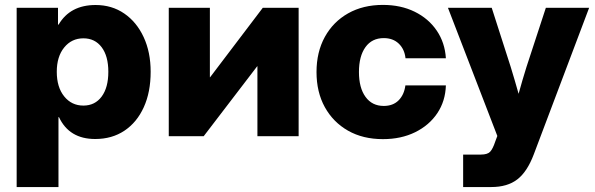

<svg xmlns="http://www.w3.org/2000/svg" viewBox="-20 -547 2388 771"><path d="M46.9 204.1V-515.6H212.9V-448.2H215.3Q261.7 -526.9 363.8 -526.9Q429.2 -526.9 479 -492.7Q528.8 -458.5 556.9 -397.9Q585 -337.4 585 -258.8Q585 -177.2 557.4 -116.5Q529.8 -55.7 479.7 -22.2Q429.7 11.2 362.3 11.2Q257.8 11.2 216.8 -76.7H214.8V204.1ZM314.9 -123Q361.3 -123 388.2 -159.2Q415 -195.3 415 -258.8Q415 -321.8 388.2 -357.4Q361.3 -393.1 314.9 -393.1Q267.6 -393.1 237.8 -356.4Q208 -319.8 208 -258.8Q208 -196.8 237.8 -159.9Q267.6 -123 314.9 -123Z M1179.2 0H1013.7V-280.8H1012.7L797.9 0H657.7V-515.6H822.8V-236.8H823.7L1035.2 -515.6H1179.2Z M1517.6 11.7Q1437.5 11.7 1377.7 -22.2Q1317.9 -56.2 1284.4 -116.7Q1251 -177.2 1251 -257.8Q1251 -337.9 1284.4 -398.7Q1317.9 -459.5 1377.9 -493.4Q1438 -527.3 1517.6 -527.3Q1589.4 -527.3 1645 -500Q1700.7 -472.7 1733.6 -424.3Q1766.6 -376 1770.5 -313H1608.4Q1604.5 -349.6 1581.3 -371.8Q1558.1 -394 1521 -394Q1473.6 -394 1447.5 -357.7Q1421.4 -321.3 1421.4 -257.8Q1421.4 -194.3 1447.8 -158Q1474.1 -121.6 1521 -121.6Q1558.1 -121.6 1580.6 -144Q1603 -166.5 1607.9 -204.1H1770.5Q1768.6 -141.1 1736.1 -92.5Q1703.6 -43.9 1647.2 -16.1Q1590.8 11.7 1517.6 11.7Z M1839.8 204.1V73.7H1911.1Q1937.5 73.7 1948.2 62.3Q1959 50.8 1968.3 22.5L1977.1 -1L1778.8 -515.6H1954.6L2030.8 -278.3Q2039.1 -251.5 2046.9 -224.6Q2054.7 -197.8 2062.5 -170.4Q2069.8 -197.8 2077.9 -224.6Q2085.9 -251.5 2094.2 -278.3L2171.9 -515.6H2345.7L2123.5 72.8Q2097.2 142.6 2057.4 173.3Q2017.6 204.1 1952.6 204.1Z"/></svg>

Font: Inter Display ExtraBold
Style: Regular
Weight: 800
Designer: Rasmus Andersson
Foundry: rsms
Version: Version 4.000;git-a52131595